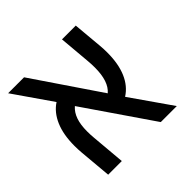

<svg xmlns="http://www.w3.org/2000/svg" viewBox="-156 -760 911 911"><g transform="rotate(-45 300.0 -304.5)"><path d="M151 -215.5Q151 -192.5 153 -172L168 0H76.5L62 -163Q60 -185 60 -210Q60 -285 82.5 -337.2Q105 -389.5 147 -417L14 -609H121L348 -274.5Q391.5 -311 391.5 -404Q391.5 -427.5 389.5 -449L375.5 -609H468L481.5 -458.5Q483.5 -437 483.5 -412.5Q483.5 -337.5 461 -285Q438.5 -232.5 394.5 -204.5L537 0H429.5L195 -342Q172.5 -322.5 161.8 -291.5Q151 -260.5 151 -215.5Z"/></g></svg>

Font: JuliaMono
Style: Italic
Weight: 400
Italic angle: -9°
Monospace: yes
Designer: cormullion
Foundry: corm
Version: Version 0.057; ttfautohint (v1.8.4)